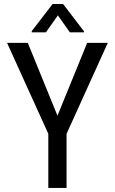

<svg xmlns="http://www.w3.org/2000/svg" viewBox="-20 -921 564 941"><path d="M306.2 0H216.8V-265.1L14.6 -710.9H116.2L261.7 -354L407.2 -710.9H508.3L306.2 -265.1ZM391.6 -762.7H322.3L263.7 -845.7L205.1 -762.7H135.7V-768.6L237.8 -901.4H289.1L391.6 -767.6Z"/></svg>

Font: RobotoCondensed-Regular
Style: Regular
Weight: 400
Designer: Google
Version: Version 2.001201; 2014